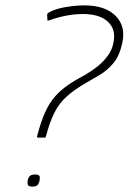

<svg xmlns="http://www.w3.org/2000/svg" viewBox="-20 -689 482 713"><path d="M122 -178Q118 -178 117.5 -179.5Q117 -181 118 -184Q132 -238 148 -273Q164 -308 185 -331.5Q206 -355 233 -373.5Q260 -392 296 -411Q319 -424 341 -441.5Q363 -459 379.5 -481Q396 -503 401 -529Q412 -579 381 -608Q350 -637 288 -637Q266 -637 244.5 -634Q223 -631 203.5 -626Q184 -621 167 -615Q159 -612 157.5 -612Q156 -612 156 -616L155 -634Q155 -636 156 -638Q157 -640 162 -643Q185 -656 222.5 -662.5Q260 -669 293 -669Q371 -669 409.5 -630Q448 -591 434 -529Q424 -482 401.5 -455Q379 -428 351.5 -411.5Q324 -395 299 -381Q256 -356 228 -331Q200 -306 182.5 -271.5Q165 -237 151 -184Q150 -181 149.5 -179.5Q149 -178 147 -178ZM83 -19Q85 -30 91 -35.5Q97 -41 110 -41Q124 -41 126.5 -35.5Q129 -30 127 -19Q125 -8 119.5 -2Q114 4 100 4Q87 4 84 -2Q81 -8 83 -19Z"/></svg>

Font: Glory Thin
Style: Italic
Weight: 100
Italic angle: -12°
Designer: Robert Leuschke
Foundry: Robert Leuschke
Version: Version 1.011